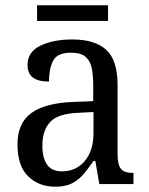

<svg xmlns="http://www.w3.org/2000/svg" viewBox="-20 -695 563 725"><path d="M188 10Q127 10 86.5 -29Q46 -68 46 -150Q46 -230 98 -268Q150 -306 256 -310L332 -313V-373Q332 -410 326.5 -437.5Q321 -465 303 -480.5Q285 -496 248 -496Q196 -496 180.5 -465.5Q165 -435 165 -387Q125 -387 104.5 -402Q84 -417 84 -450Q84 -499 132.5 -522.5Q181 -546 253 -546Q338 -546 381 -507Q424 -468 424 -373V-114Q424 -72 437 -57Q450 -42 481 -42H484V0H355L340 -87H333Q314 -59 295 -37Q276 -15 251.5 -2.5Q227 10 188 10ZM213 -48Q268 -48 300.5 -87.5Q333 -127 333 -191V-272L275 -269Q199 -266 169.5 -234.5Q140 -203 140 -145Q140 -98 158 -73Q176 -48 213 -48ZM120 -616V-675H388V-616Z"/></svg>

Font: Noto Serif Myanmar SemCond
Style: Regular
Weight: 400
Width: 4
Designer: Ben Mitchell and the Monotype Design Team
Foundry: Monotype Imaging Inc.
Version: Version 2.106; ttfautohint (v1.8.4.7-5d5b)